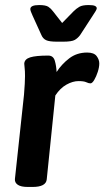

<svg xmlns="http://www.w3.org/2000/svg" viewBox="-20 -738 413 760"><path d="M206 -573Q175 -573 162.5 -579Q150 -585 144 -599L109 -676Q105 -685 102.5 -691.5Q100 -698 100 -702Q100 -718 135 -718Q161 -718 171.5 -711Q182 -704 190 -693L226 -647L271 -693Q282 -704 294 -711Q306 -718 331 -718Q349 -718 356 -714.5Q363 -711 363 -705Q363 -699 347 -676L297 -599Q288 -587 276 -580Q264 -573 229 -573ZM90 2Q63 2 50.5 -6.5Q38 -15 39 -29L75 -363Q77 -388 78 -406Q79 -424 79 -437Q79 -458 77.5 -469Q76 -480 76 -486Q77 -504 99.5 -511Q122 -518 171 -518Q191 -518 197 -497.5Q203 -477 204 -453Q224 -484 254 -507Q284 -530 325 -530Q352 -530 362.5 -516Q373 -502 373 -487Q373 -472 367 -453.5Q361 -435 353 -421.5Q345 -408 338 -408Q331 -408 321.5 -412.5Q312 -417 291 -417Q268 -417 243 -403Q218 -389 199 -360L165 -28Q162 2 109 2Z"/></svg>

Font: Asap SemiBold
Style: Italic
Weight: 600
Italic angle: -6°
Designer: Pablo Cosgaya
Foundry: Omnibus-Type
Version: Version 3.001; ttfautohint (v1.8.3)